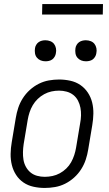

<svg xmlns="http://www.w3.org/2000/svg" viewBox="-20 -921 540 949"><path d="M201 8Q173 8 145.5 2Q118 -4 96 -19Q74 -34 59.5 -56.5Q45 -79 38.5 -105.5Q32 -132 32.5 -160.5Q33 -189 38 -218L58 -338Q62 -363 70 -387.5Q78 -412 92.5 -435Q107 -458 127.5 -476.5Q148 -495 172 -507Q196 -519 221.5 -523.5Q247 -528 272 -528Q300 -528 327.5 -522Q355 -516 377 -501Q399 -486 414 -463.5Q429 -441 435.5 -414.5Q442 -388 441.5 -359.5Q441 -331 436 -302L416 -182Q412 -157 404 -132.5Q396 -108 381.5 -85Q367 -62 346.5 -43.5Q326 -25 302 -13Q278 -1 252 3.5Q226 8 201 8ZM201 -47Q220 -47 239 -51Q258 -55 275.5 -64.5Q293 -74 307.5 -88Q322 -102 331.5 -119Q341 -136 347 -154.5Q353 -173 356 -191L376 -311Q380 -331 380.5 -350.5Q381 -370 377.5 -388.5Q374 -407 365.5 -423.5Q357 -440 342.5 -451.5Q328 -463 309.5 -468Q291 -473 272 -473Q253 -473 234.5 -469Q216 -465 198.5 -455.5Q181 -446 166.5 -432Q152 -418 142 -401Q132 -384 126 -365.5Q120 -347 117 -329L97 -209Q94 -189 93.5 -169.5Q93 -150 96 -131.5Q99 -113 108 -96.5Q117 -80 131 -68.5Q145 -57 163.5 -52Q182 -47 201 -47ZM405 -618Q392 -618 381 -622.5Q370 -627 362.5 -636Q355 -645 353 -657.5Q351 -670 353 -683Q354 -691 359 -699.5Q364 -708 371.5 -713Q379 -718 387.5 -720Q396 -722 404 -722Q417 -722 428.5 -717.5Q440 -713 447 -704Q454 -695 456.5 -682.5Q459 -670 456 -657Q455 -649 450 -640.5Q445 -632 438 -627Q431 -622 422 -620Q413 -618 405 -618ZM205 -618Q192 -618 181 -622.5Q170 -627 162.5 -636Q155 -645 153 -657.5Q151 -670 153 -683Q154 -691 159 -699.5Q164 -708 171.5 -713Q179 -718 187.5 -720Q196 -722 204 -722Q217 -722 228.5 -717.5Q240 -713 247 -704Q254 -695 256.5 -682.5Q259 -670 256 -657Q255 -649 250 -640.5Q245 -632 238 -627Q231 -622 222 -620Q213 -618 205 -618ZM188 -849 189 -901H489L488 -849Z"/></svg>

Font: Iosevka Light
Style: Italic
Weight: 300
Italic angle: -9°
Monospace: yes
Designer: Belleve Invis
Foundry: Belleve Invis
Version: Version 32.5.0; ttfautohint (v1.8.4)